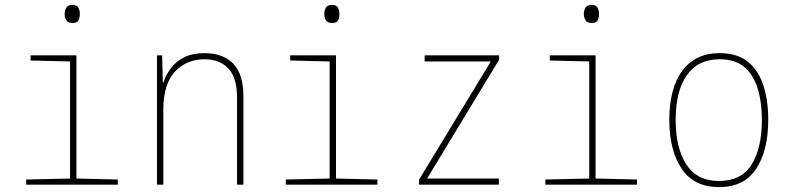

<svg xmlns="http://www.w3.org/2000/svg" viewBox="-20 -754 3220 784"><path d="M276 -660Q258 -660 251 -671Q244 -682 244 -697Q244 -711 250.5 -722.5Q257 -734 276 -734Q294 -734 300 -722.5Q306 -711 306 -697Q306 -684 301 -672Q296 -660 276 -660ZM87 0V-21L266 -25V-503L105 -507V-528H292V-25L461 -21V0Z M621 0V-528H642L645 -416H647Q656 -446 676.5 -474Q697 -502 731 -519.5Q765 -537 815 -537Q891 -537 932.5 -494Q974 -451 974 -359V0H948V-352Q948 -437 912.5 -474.5Q877 -512 815 -512Q742 -512 694.5 -461.5Q647 -411 647 -306V0Z M1336 -660Q1318 -660 1311 -671Q1304 -682 1304 -697Q1304 -711 1310.5 -722.5Q1317 -734 1336 -734Q1354 -734 1360 -722.5Q1366 -711 1366 -697Q1366 -684 1361 -672Q1356 -660 1336 -660ZM1147 0V-21L1326 -25V-503L1165 -507V-528H1352V-25L1521 -21V0Z M1691 0V-20L1984 -503H1714V-528H2018V-510L1724 -25H2017V0Z M2396 -660Q2378 -660 2371 -671Q2364 -682 2364 -697Q2364 -711 2370.5 -722.5Q2377 -734 2396 -734Q2414 -734 2420 -722.5Q2426 -711 2426 -697Q2426 -684 2421 -672Q2416 -660 2396 -660ZM2207 0V-21L2386 -25V-503L2225 -507V-528H2412V-25L2581 -21V0Z M2916 10Q2814 10 2763.5 -65Q2713 -140 2713 -265Q2713 -393 2766 -465Q2819 -537 2919 -537Q2990 -537 3033.5 -502Q3077 -467 3097 -405.5Q3117 -344 3117 -265Q3117 -140 3068 -65Q3019 10 2916 10ZM2916 -15Q3007 -15 3049 -82Q3091 -149 3091 -265Q3091 -336 3074 -392Q3057 -448 3019.5 -480Q2982 -512 2919 -512Q2830 -512 2784.5 -447Q2739 -382 2739 -264Q2739 -150 2782.5 -82.5Q2826 -15 2916 -15Z"/></svg>

Font: Noto Sans Mono Condensed Thin
Style: Regular
Weight: 100
Width: 3
Designer: Monotype Design Team
Foundry: Monotype Imaging Inc.
Version: Version 2.014; ttfautohint (v1.8.4.7-5d5b)